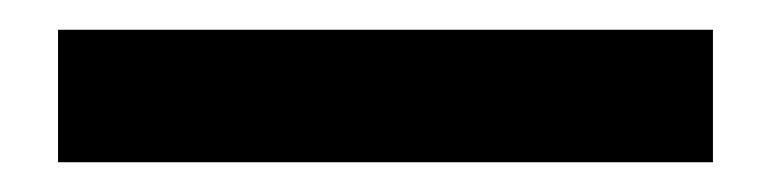

<svg xmlns="http://www.w3.org/2000/svg" viewBox="-20 30 518 129"><path d="M19 139H459V50H19Z"/></svg>

Font: Fixel Display SemiBold
Style: Regular
Weight: 600
Designer: AlfaBravo + MacPaw
Foundry: Kyrylo Tkachov, Marchela Mozhyna, Serhii Makarenko, Maria Weinstein, Zakhar Kryvoshyya
Version: Version 1.211